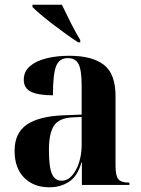

<svg xmlns="http://www.w3.org/2000/svg" viewBox="-20 -786 600 816"><path d="M190 10Q123 10 82.5 -31Q42 -72 42 -145Q42 -221 94 -256.5Q146 -292 250 -296L327 -299V-421Q327 -488 314 -513.5Q301 -539 268 -539Q232 -539 218.5 -505Q205 -471 205 -381Q143 -381 112 -396Q81 -411 81 -447Q81 -482 107 -504.5Q133 -527 177 -538Q221 -549 274 -549Q372 -549 421.5 -510.5Q471 -472 471 -378V-82Q471 -39 483 -24.5Q495 -10 527 -10H530V0H328V-95H326Q309 -36 272.5 -13Q236 10 190 10ZM241 -18Q267 -18 286 -39.5Q305 -61 316 -95.5Q327 -130 327 -170V-289L286 -287Q231 -284 209.5 -252Q188 -220 188 -149Q188 -75 201 -46.5Q214 -18 241 -18ZM312 -606Q289 -621 261 -641Q233 -661 205 -682.5Q177 -704 154 -723.5Q131 -743 118 -756V-766H243Q259 -732 280 -690.5Q301 -649 321 -616V-606Z"/></svg>

Font: Noto Serif Display SemiCondensed
Style: Bold
Weight: 700
Width: 4
Designer: Monotype Design Team
Foundry: Monotype Imaging Inc.
Version: Version 2.009